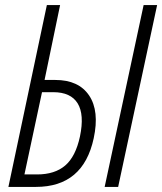

<svg xmlns="http://www.w3.org/2000/svg" viewBox="-20 -734 637 754"><path d="M13 0 164 -714H216L155 -420H197Q289 -420 330 -359Q371 -298 348 -191Q307 0 121 0ZM391 0 544 -714H597L444 0ZM76 -49H126Q195 -49 236 -84Q277 -119 294 -198Q312 -284 285 -328Q258 -372 189 -372H145Z"/></svg>

Font: Noto Sans ExtraCondensed Light
Style: Italic
Weight: 300
Width: 2
Italic angle: -12°
Designer: Monotype Design Team
Foundry: Monotype Imaging Inc.
Version: Version 2.013; ttfautohint (v1.8.4.7-5d5b)